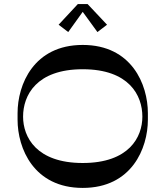

<svg xmlns="http://www.w3.org/2000/svg" viewBox="-20 -920 811 940"><path d="M385 -862 457 -763 504 -799 409 -900H361L267 -799L314 -763ZM385 -700C145 -700 66 -506 66 -366V-334C66 -194 145 0 385 0C625 0 704 -194 704 -334V-366C704 -506 625 -700 385 -700ZM385 -122C158 -122 93 -249 93 -349C93 -453 158 -581 385 -581C612 -581 677 -453 677 -349C677 -249 612 -122 385 -122Z"/></svg>

Font: Space Cowgirl Medium
Style: Regular
Weight: 600
Designer: Valery Marier
Foundry: Valery Marier
Version: Version 1.000;hotconv 1.0.109;makeotfexe 2.5.65596